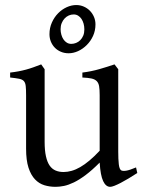

<svg xmlns="http://www.w3.org/2000/svg" viewBox="-20 -723 570 758"><path d="M522 -40Q503.9 -28.3 487.3 -18.3Q470.7 -8.3 456.5 -1Q442.4 6.3 431.6 10.5Q420.9 14.6 415 14.6Q397.9 14.6 387.2 -8.1Q376.5 -30.8 373.5 -81.1Q343.3 -50.8 318.1 -32Q293 -13.2 271.7 -2.9Q250.5 7.3 232.7 11Q214.8 14.6 199.2 14.6Q176.3 14.6 155.3 8.3Q134.3 2 118.2 -14.9Q102.1 -31.7 92.5 -61Q83 -90.3 83 -136.2V-347.2Q83 -370.6 81.5 -383.5Q80.1 -396.5 74 -403.1Q67.9 -409.7 55.2 -412.1Q42.5 -414.6 20 -417V-436.5Q37.6 -438.5 53 -441.4Q68.4 -444.3 82.8 -448.2Q97.2 -452.1 111.8 -457.3Q126.5 -462.4 142.6 -468.8L156.2 -449.7V-163.1Q156.2 -128.9 161.4 -106Q166.5 -83 176 -69.3Q185.5 -55.7 199.5 -49.8Q213.4 -43.9 231 -43.9Q246.6 -43.9 262.9 -48.6Q279.3 -53.2 296.6 -63.2Q314 -73.2 333 -89.1Q352.1 -105 373.5 -127.9V-347.2Q373.5 -369.1 371.3 -382.3Q369.1 -395.5 361.8 -402.8Q354.5 -410.2 341.1 -413.1Q327.6 -416 305.2 -417V-436.5Q340.3 -440.9 372.6 -450.2Q404.8 -459.5 432.1 -468.8L446.8 -449.7V-124Q446.8 -93.8 449 -74.7Q451.2 -55.7 458 -50.8Q463.9 -46.9 478 -49.1Q492.2 -51.3 517.1 -62ZM313 -606.9Q313 -618.7 310.1 -629.4Q307.1 -640.1 301.8 -648.2Q296.4 -656.2 288.6 -661.1Q280.8 -666 271 -666Q260.7 -666 251.5 -661.9Q242.2 -657.7 235.1 -650.1Q228 -642.6 223.6 -631.8Q219.2 -621.1 219.2 -607.9Q219.2 -596.7 222.2 -586.2Q225.1 -575.7 230.5 -567.6Q235.8 -559.6 243.7 -554.7Q251.5 -549.8 261.2 -549.8Q271 -549.8 280.3 -553.5Q289.6 -557.1 296.9 -564.5Q304.2 -571.8 308.6 -582.3Q313 -592.8 313 -606.9ZM356.9 -627Q356.9 -602.1 347.4 -581.3Q337.9 -560.5 322.5 -545.2Q307.1 -529.8 288.3 -521.2Q269.5 -512.7 251 -512.7Q234.4 -512.7 220.5 -518.6Q206.5 -524.4 196.5 -534.7Q186.5 -544.9 180.9 -558.6Q175.3 -572.3 175.3 -587.9Q175.3 -612.8 184.8 -634Q194.3 -655.3 209.5 -670.7Q224.6 -686 243.4 -694.6Q262.2 -703.1 281.2 -703.1Q296.9 -703.1 310.8 -697Q324.7 -690.9 335 -680.4Q345.2 -669.9 351.1 -656Q356.9 -642.1 356.9 -627Z"/></svg>

Font: Gentium Plus Afr
Style: Regular
Weight: 400
Designer: J. Victor Gaultney, Annie Olsen, Iska Routamaa, Becca Hirsbrunner
Foundry: SIL International
Version: Version 5.000